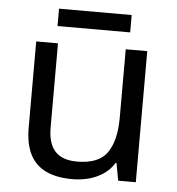

<svg xmlns="http://www.w3.org/2000/svg" viewBox="-50 -724 719 782"><g transform="rotate(5 309.0 -333.5)"><path d="M533 -536V0H461L448 -71H444Q427 -43 400 -25Q373 -7 341 1.5Q309 10 274 10Q210 10 166.5 -10.5Q123 -31 101 -74Q79 -117 79 -185V-536H168V-191Q168 -127 197 -95Q226 -63 287 -63Q376 -63 410.5 -113Q445 -163 445 -257V-536ZM457 -677V-606H160V-677Z"/></g></svg>

Font: Noto Sans Meetei Mayek
Style: Regular
Weight: 400
Designer: Monotype Design Team and Neelakash Kshetrimayum
Foundry: Monotype Imaging Inc.
Version: Version 2.002